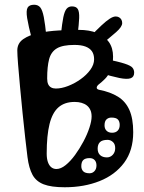

<svg xmlns="http://www.w3.org/2000/svg" viewBox="-20 -778 608 810"><path d="M96 -115Q92 -146 86.5 -195.2Q81 -244.5 75.2 -301.2Q69.5 -358 64.5 -412Q59.5 -466 56.2 -507Q53 -548 53 -565Q53 -595.5 78.2 -613Q103.5 -630.5 143.2 -638.8Q183 -647 227.8 -649.5Q272.5 -652 312 -652Q357 -652 389.5 -638.8Q422 -625.5 439.5 -600.5Q457 -575.5 457 -539Q457 -503 446.5 -480.5Q436 -458 422.5 -444.8Q409 -431.5 398.5 -423.5Q388 -415.5 388 -408Q388 -404.5 391 -402.2Q394 -400 399 -399Q445.5 -390 477.5 -370.2Q509.5 -350.5 525.8 -314.2Q542 -278 542 -220Q542 -143 503.8 -91.5Q465.5 -40 400 -14Q334.5 12 253 12Q196 12 164 -0.5Q132 -13 117 -40.8Q102 -68.5 96 -115ZM294 -588.5Q244.5 -588.5 220 -574Q195.5 -559.5 187.2 -528.2Q179 -497 179 -447Q179 -432 183.2 -422.8Q187.5 -413.5 195.8 -409Q204 -404.5 215.5 -404.5Q239.5 -404.5 267.2 -415.2Q295 -426 320 -443.8Q345 -461.5 361 -483.5Q377 -505.5 377 -528Q377 -548.5 367.8 -561.8Q358.5 -575 340.2 -581.8Q322 -588.5 294 -588.5ZM177 -130Q177 -109 182 -94.5Q187 -80 196.2 -72.5Q205.5 -65 218 -65Q236.5 -65 257 -81.5Q277.5 -98 296.8 -124.5Q316 -151 332 -181Q348 -211 357.2 -239.2Q366.5 -267.5 366.5 -286.5Q366.5 -302.5 361.2 -314Q356 -325.5 346.5 -333Q337 -340.5 324 -344.2Q311 -348 295 -348Q253 -348 227 -325.5Q201 -303 189 -254.8Q177 -206.5 177 -130ZM453 -218Q468 -218 476.5 -226.8Q485 -235.5 485 -251Q485 -266 477.2 -274Q469.5 -282 450 -282Q437.5 -282 429.2 -274.2Q421 -266.5 421 -249Q421 -235 429.5 -226.5Q438 -218 453 -218ZM431 -114Q445.5 -114 455.8 -125Q466 -136 466 -153Q466 -170.5 456 -179.2Q446 -188 434 -188Q411.5 -188 401.8 -178.5Q392 -169 392 -151Q392 -133 402.5 -123.5Q413 -114 431 -114ZM358 -47Q370 -47 378.5 -56Q387 -65 387 -80Q387 -94.5 379.2 -102.8Q371.5 -111 358 -111Q340 -111 331.5 -103Q323 -95 323 -77Q323 -63.5 331.2 -55.2Q339.5 -47 358 -47ZM176 -622 115 -611Q99.5 -670 94.5 -701.8Q89.5 -733.5 96.5 -745.8Q103.5 -758 124 -758Q140.5 -758 149.8 -746.8Q159 -735.5 164.8 -706Q170.5 -676.5 176 -622ZM307 -629 237 -633Q242 -680 247.2 -705.5Q252.5 -731 261 -741Q269.5 -751 283.5 -751Q301.5 -751 308.2 -739.8Q315 -728.5 314 -701.8Q313 -675 307 -629ZM391 -577 358 -621Q386.5 -650.5 407.2 -670Q428 -689.5 442.8 -699Q457.5 -708.5 468 -708.5Q476 -708.5 482.2 -705Q488.5 -701.5 492 -695.2Q495.5 -689 495.5 -680.5Q495.5 -665 470 -642.5Q444.5 -620 391 -577ZM359 -595 312 -607Q314 -617 316.5 -623.8Q319 -630.5 323 -633.8Q327 -637 333 -637Q346.5 -637 354.5 -632.2Q362.5 -627.5 364 -618.2Q365.5 -609 359 -595ZM437 -542Q432 -540.5 426.5 -538.5Q421 -536.5 415 -534Q404.5 -530.5 398.5 -533.5Q392.5 -536.5 387 -549Q384 -556 385 -563.5Q386 -571 392 -574Q396.5 -577 403 -580.5Q409.5 -584 416 -586Q421 -588 425.8 -586.5Q430.5 -585 434.8 -581Q439 -577 442 -571Q444.5 -565.5 445.2 -559.8Q446 -554 444 -549.2Q442 -544.5 437 -542ZM398 -472 422 -530Q480 -518 506 -509.5Q532 -501 539 -492.2Q546 -483.5 546 -471.5Q546 -453 531 -447.8Q516 -442.5 483.5 -449Q451 -455.5 398 -472ZM210 -22Q208.5 -20 207.5 -18.2Q206.5 -16.5 205 -14Q198.5 -3.5 188.8 -1.2Q179 1 170 -1Q159 -5 152 -15Q145 -25 151 -36Q152 -38 153 -40Q154 -42 155 -44Q156 -46 157 -48Q164 -61 176.8 -62.5Q189.5 -64 199 -58Q208 -53 212.5 -42.8Q217 -32.5 210 -22Z"/></svg>

Font: Kablammo
Style: Regular
Weight: 400
Designer: Travis Kochel, Lizy Gershenzon, Daria Petrova, Ethan Cohen
Foundry: Vectro Type Foundry
Version: Version 1.002